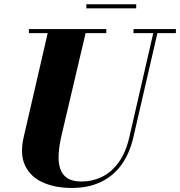

<svg xmlns="http://www.w3.org/2000/svg" viewBox="-20 -890 866 924"><path d="M326 14.5Q244.5 14.5 185.2 -12.5Q126 -39.5 100.5 -93.8Q75 -148 94 -230L214 -750H396.5L276.5 -240Q265.5 -193 262.5 -152.5Q259.5 -112 268.8 -81.2Q278 -50.5 303 -33.5Q328 -16.5 372.5 -16.5Q424.5 -16.5 470.8 -39Q517 -61.5 551.2 -108.8Q585.5 -156 602.5 -230L722 -750H742L622 -230Q604 -151.5 564.5 -97Q525 -42.5 465 -14Q405 14.5 326 14.5ZM119 -730.5V-750H491.5V-730.5ZM622.5 -730.5V-750H826.5V-730.5ZM395.5 -850V-869.5H635.5V-850Z"/></svg>

Font: Bodoni Moda ExtraBold
Style: Italic
Weight: 800
Italic angle: -13°
Version: Version 2.005